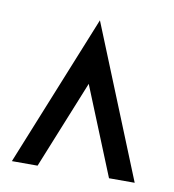

<svg xmlns="http://www.w3.org/2000/svg" viewBox="-55 -609 452 500"><g transform="rotate(10 170.5 -358.5)"><path d="M265.1 -158.2 170.4 -391.1 76.2 -158.2H8.3L170.4 -559.1L333 -158.2Z"/></g></svg>

Font: Fibel Sued LRS
Style: Regular
Weight: 400
Designer: Peter Wiegel
Foundry: Peter Wiegel
Version: Version 000.000